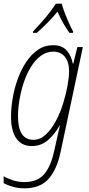

<svg xmlns="http://www.w3.org/2000/svg" viewBox="-25 -785 487 1045"><path d="M107 240Q73 240 43 231Q13 222 -5 212V174Q13 186 44 196Q75 206 108 206Q179 206 215.5 163Q252 120 270 36L282 -17Q285 -32 290.5 -55.5Q296 -79 301 -101H299Q272 -53 235 -21.5Q198 10 148 10Q93 10 64 -31.5Q35 -73 35 -149Q35 -197 44 -250.5Q53 -304 71.5 -355Q90 -406 117.5 -447.5Q145 -489 181.5 -514Q218 -539 264 -539Q314 -539 339 -509Q364 -479 371 -439H374L396 -529H426L305 41Q285 137 239.5 188.5Q194 240 107 240ZM157 -24Q193 -24 223.5 -52Q254 -80 278 -124.5Q302 -169 318 -220Q334 -271 342.5 -318Q351 -365 351 -397Q351 -448 328 -476Q305 -504 265 -504Q228 -504 197.5 -481.5Q167 -459 143.5 -421Q120 -383 104.5 -336.5Q89 -290 81 -242Q73 -194 73 -152Q73 -24 157 -24ZM155 -614Q174 -634 197.5 -660Q221 -686 242.5 -713.5Q264 -741 279 -765H311Q316 -745 327 -716Q338 -687 350.5 -659Q363 -631 373 -614L372 -606H353Q336 -629 318.5 -660Q301 -691 288 -722Q265 -693 235 -662.5Q205 -632 175 -606H154Z"/></svg>

Font: Noto Sans Condensed ExtraLight
Style: Italic
Weight: 200
Width: 3
Italic angle: -12°
Designer: Monotype Design Team
Foundry: Monotype Imaging Inc.
Version: Version 2.013; ttfautohint (v1.8.4.7-5d5b)